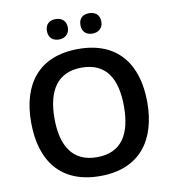

<svg xmlns="http://www.w3.org/2000/svg" viewBox="-97 -1000 985 1094"><g transform="rotate(-10 395.0 -452.5)"><path d="M238 -856C238 -816 265 -797 298 -797C330 -797 359 -816 359 -856C359 -898 330 -915 298 -915C265 -915 238 -898 238 -856ZM432 -856C432 -816 458 -797 492 -797C524 -797 553 -816 553 -856C553 -898 524 -915 492 -915C458 -915 432 -898 432 -856ZM731 -358C731 -580 622 -725 396 -725C166 -725 59 -579 59 -359C59 -137 166 10 395 10C622 10 731 -137 731 -358ZM194 -358C194 -519 256 -617 396 -617C537 -617 596 -519 596 -358C596 -197 537 -99 395 -99C256 -99 194 -197 194 -358Z"/></g></svg>

Font: Noto Sans Bamum SemiBold
Style: Regular
Weight: 600
Designer: Monotype Design Team
Foundry: Monotype Imaging Inc.
Version: Version 2.002